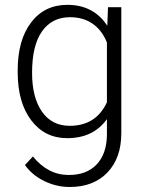

<svg xmlns="http://www.w3.org/2000/svg" viewBox="-20 -558 595 789"><path d="M52.7 -269Q52.7 -393.1 107.7 -465.6Q162.6 -538.1 256.8 -538.1Q364.7 -538.1 420.9 -452.1L423.8 -528.3H478.5V-10.7Q478.5 91.3 421.4 150.9Q364.3 210.4 266.6 210.4Q211.4 210.4 161.4 185.8Q111.3 161.1 82.5 120.1L115.2 85Q177.2 161.1 262.7 161.1Q335.9 161.1 377 117.9Q418 74.7 419.4 -2V-68.4Q363.3 9.8 255.9 9.8Q164.1 9.8 108.4 -63.5Q52.7 -136.7 52.7 -261.2ZM111.8 -258.8Q111.8 -157.7 152.3 -99.4Q192.9 -41 266.6 -41Q374.5 -41 419.4 -137.7V-383.3Q398.9 -434.1 360.4 -460.7Q321.8 -487.3 267.6 -487.3Q193.8 -487.3 152.8 -429.4Q111.8 -371.6 111.8 -258.8Z"/></svg>

Font: Shabnam Thin FD
Style: Thin-FD
Weight: 100
Foundry: DejaVu fonts team - Redesigned by Saber Rastikerdar - Based on Vazir font
Version: Version 5.0.0